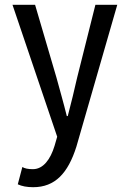

<svg xmlns="http://www.w3.org/2000/svg" viewBox="-20 -564 540 799"><path d="M118 215C209 215 263 157 298 46L468 -544H377L301 -241C290 -192 276 -134 262 -81H258C245 -134 228 -193 215 -241L126 -544H32L218 5L207 43C190 99 160 140 117 140C96 140 83 137 73 131L54 203C71 211 92 215 118 215Z"/></svg>

Font: Noto Sans Mono CJK JP Regular
Style: Regular
Weight: 400
Designer: Ryoko NISHIZUKA (kana & ideographs); Paul D. Hunt (Latin, Greek & Cyrillic); Wenlong ZHANG (bopomofo); Sandoll Communica
Foundry: Adobe Systems Incorporated
Version: Version 1.004;PS 1.004;hotconv 1.0.82;makeotf.lib2.5.63406